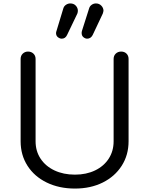

<svg xmlns="http://www.w3.org/2000/svg" viewBox="-20 -1081 868 1117"><path d="M416 16Q324 16 252 -19Q180 -54 140 -116.5Q100 -179 100 -259V-738Q100 -757 112.5 -769Q125 -781 143 -781Q162 -781 174.5 -769Q187 -757 187 -738V-259Q187 -202 216 -158Q245 -114 297 -89.5Q349 -65 416 -65Q482 -65 533 -89.5Q584 -114 612.5 -158Q641 -202 641 -259V-738Q641 -757 653.5 -769Q666 -781 685 -781Q704 -781 716 -769Q728 -757 728 -738V-259Q728 -179 688 -116.5Q648 -54 577.5 -19Q507 16 416 16ZM487 -856Q476 -856 465.5 -864.5Q455 -873 455 -889Q455 -892 455.5 -895.5Q456 -899 457 -902L499 -1034Q503 -1046 514 -1053.5Q525 -1061 538 -1061Q557 -1061 569.5 -1048Q582 -1035 582 -1018Q581 -1015 580.5 -1011Q580 -1007 578 -1002L519 -877Q508 -856 487 -856ZM339 -856Q328 -856 317 -864.5Q306 -873 306 -889Q306 -892 307 -895.5Q308 -899 309 -902L349 -1034Q353 -1046 364.5 -1053.5Q376 -1061 389 -1061Q409 -1061 421 -1048Q433 -1035 433 -1018Q433 -1011 430 -1002L370 -877Q360 -856 339 -856Z"/></svg>

Font: Comfortaa Medium
Style: Regular
Weight: 500
Designer: Johan Aakerlund
Foundry: Johan Aakerlund
Version: Version 3.104; ttfautohint (v1.8.1.43-b0c9)